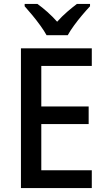

<svg xmlns="http://www.w3.org/2000/svg" viewBox="-20 -961 544 981"><path d="M449 0H87V-714H449V-624H191V-417H433V-327H191V-91H449ZM218 -781Q206 -803 186.5 -830Q167 -857 145.5 -883Q124 -909 106 -929V-941H171Q195 -924 221.5 -900.5Q248 -877 272 -850Q297 -878 322.5 -900Q348 -922 373 -941H440V-929Q422 -910 400 -884Q378 -858 358 -830.5Q338 -803 326 -781Z"/></svg>

Font: Noto Sans Sinhala SemiCondensed Medium
Style: Regular
Weight: 500
Width: 4
Designer: Jelle Bosma - Monotype Design Team
Foundry: Monotype Imaging Inc.
Version: Version 2.006; ttfautohint (v1.8.4.7-5d5b)